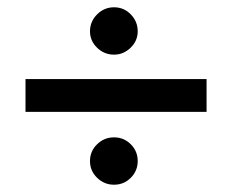

<svg xmlns="http://www.w3.org/2000/svg" viewBox="-20 -522 637 527"><path d="M293 -372Q266 -372 246.5 -391Q227 -410 227 -436Q227 -463 246.5 -482.5Q266 -502 293 -502Q320 -502 339 -482.5Q358 -463 358 -436Q358 -410 338.5 -391Q319 -372 293 -372ZM50 -215V-305H547V-215ZM293 -15Q266 -15 246.5 -34Q227 -53 227 -80Q227 -107 246.5 -126Q266 -145 293 -145Q320 -145 339 -126Q358 -107 358 -80Q358 -53 339 -34Q320 -15 293 -15Z"/></svg>

Font: Lexend
Style: Regular
Weight: 400
Designer: Bonnie Shaver-Troup, Thomas Jockin
Foundry: Lexend
Version: Version 1.007; ttfautohint (v1.8.3)